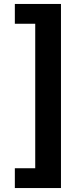

<svg xmlns="http://www.w3.org/2000/svg" viewBox="-20 -750 413 970"><path d="M158 100V-630H55V-730H288V200H55V100Z"/></svg>

Font: Quantico
Style: Bold
Weight: 700
Designer: Matt Desmond
Foundry: MADtype
Version: Version 2.002